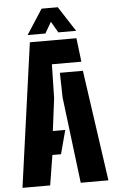

<svg xmlns="http://www.w3.org/2000/svg" viewBox="-63 -1022 641 1064"><g transform="rotate(-5 257.0 -490.0)"><path d="M18 0 129 -800H388L404 -668H240L236 -480L213 -299H282L247 -167H199L172 0ZM342 0 283 -480 280 -617H408L496 0ZM120 -841 210 -980H300L390 -841H291L255 -903L219 -841Z"/></g></svg>

Font: Big Shoulders Stencil Text Thin Black
Style: Regular
Weight: 900
Version: Version 2.001